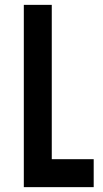

<svg xmlns="http://www.w3.org/2000/svg" viewBox="-20 -770 422 790"><path d="M193 -750V-115H365.5V0H78V-750Z"/></svg>

Font: Mohave SemiBold
Style: Regular
Weight: 600
Designer: Gumpita Rahayu
Foundry: Tokotype
Version: Version 2.003